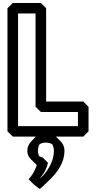

<svg xmlns="http://www.w3.org/2000/svg" viewBox="-20 -880 643 1286"><path d="M245 317C257 304 291 263 301 210L266 175C258 173 249 170 242 166C237 155 234 143 234 130C234 114 238 98 245 86C258 79 271 75 286 75C302 75 318 79 330 86C337 99 341 114 341 130C341 195 307 253 267 298C259 305 253 311 245 317ZM286 5C262 5 241 14 225 30L190 66C174 82 163 105 163 130C163 152 172 172 186 186L222 221C224 223 224 224 226 226C212 274 181 311 173 319L171 320L206 355L246 386C259 375 272 364 285 351L321 316C370 267 412 204 412 130C412 105 402 82 386 66L350 31C334 15 311 5 286 5ZM218 -790V-165L254 -130H502V-35H101V-790ZM289 -825 254 -860H66L30 -825V0L66 35H538L573 0V-165L538 -200H289Z"/></svg>

Font: Hussar Press
Style: Bold
Weight: 700
Foundry: Cannot Into Space Fonts
Version: Version 1.43